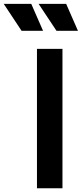

<svg xmlns="http://www.w3.org/2000/svg" viewBox="-126 -1006 437 1026"><path d="M71.5 -745H207.8V0H71.5ZM80.2 -985.5H227.5L290.5 -841.5H175.8ZM-106.2 -985.5H41L104 -841.5H-10.8Z"/></svg>

Font: Trafiko Sans Variable
Style: Regular
Weight: 400
Designer: Gumpita Rahayu / Trafiko
Foundry: Tokotype / Trafiko
Version: Version 0.001;FEAKit 1.0